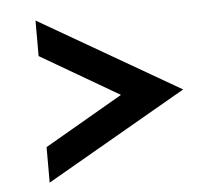

<svg xmlns="http://www.w3.org/2000/svg" viewBox="-43 -543 669 603"><g transform="rotate(-5 291.5 -241.5)"><path d="M90 -98 337 -241 90 -385V-497L533 -241L90 14Z"/></g></svg>

Font: Josefin Sans Thin Medium
Style: Regular
Weight: 500
Version: Version 2.000